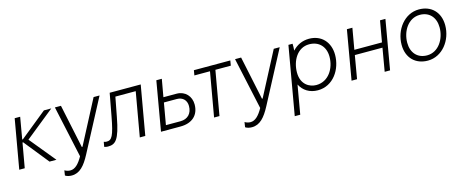

<svg xmlns="http://www.w3.org/2000/svg" viewBox="-39 -1143 4751 1960"><g transform="rotate(-15 2336.5 -163.0)"><path d="M37 0H95L141 -260H148L357 0H430L207 -272L515 -520H437L153 -290H146L186 -520H128Z M541 196C626 196 681 132 736 28L1025 -520H962L721 -59H714L617 -520H553L672 28C631 101 590 142 541 142C520 142 501 137 480 125L472 178C491 191 518 196 541 196Z M973 6C1052 6 1095 -26 1139 -263L1178 -467H1393L1311 0H1369L1460 -520H1132L1088 -283C1051 -81 1027 -46 975 -46C965 -46 953 -48 944 -52L935 -1C946 3 958 6 973 6Z M1535 0H1741C1865 0 1939 -68 1939 -181C1939 -267 1880 -333 1791 -334H1650L1683 -520H1625ZM1601 -52 1641 -281H1777C1840 -281 1879 -241 1879 -180C1879 -102 1832 -52 1755 -52Z M2013 -467H2178L2096 0H2153L2235 -467H2398L2407 -520H2022Z M2445 196C2530 196 2585 132 2640 28L2929 -520H2866L2625 -59H2618L2521 -520H2457L2576 28C2535 101 2494 142 2445 142C2424 142 2405 137 2384 125L2376 178C2395 191 2422 196 2445 196Z M2895 200H2953L3006 -105C3040 -37 3106 6 3193 6C3356 6 3455 -146 3455 -299C3455 -432 3371 -526 3239 -526C3168 -526 3108 -497 3063 -448C3065 -473 3066 -499 3065 -520H3021ZM3191 -50C3121 -50 3032 -95 3032 -224C3032 -347 3100 -471 3226 -471C3330 -471 3395 -401 3395 -295C3395 -172 3321 -50 3191 -50Z M3989 -520 3950 -297H3658L3697 -520H3639L3549 0H3607L3649 -244H3941L3899 0H3956L4046 -520Z M4356 4C4510 4 4619 -142 4619 -299C4619 -439 4530 -525 4400 -525C4247 -525 4137 -379 4137 -221C4137 -81 4227 4 4356 4ZM4362 -50C4260 -50 4198 -121 4198 -226C4198 -348 4272 -469 4395 -469C4496 -469 4558 -398 4558 -293C4558 -172 4484 -50 4362 -50Z"/></g></svg>

Font: Fixel Text 20240404 Light
Style: Italic
Weight: 300
Width: 4
Italic angle: -10°
Designer: AlfaBravo + MacPaw
Foundry: Kyrylo Tkachov, Marchela Mozhyna, Serhii Makarenko, Maria Weinstein, Zakhar Kryvoshyya
Version: Version 1.211;Glyphs 3.2 (3225)